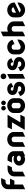

<svg xmlns="http://www.w3.org/2000/svg" viewBox="2580 -3374 804 6003"><g transform="rotate(-90 2981.5 -372.0)"><path d="M73.2 9.8H68.4V-525.4Q68.4 -615.7 136.7 -676.8Q205.1 -737.3 300.3 -737.3H415V-732.4L352.1 -600.6H300.3Q262.7 -600.6 238.8 -580.6Q214.8 -560.5 214.8 -529.8V-460H396V-455.1L333 -323.2H214.8V-57.6Z M473.6 9.8H468.8V-330.6Q468.8 -418.9 537.1 -478Q606 -537.1 700.7 -537.1H815.4V-532.2L752.4 -400.4H700.7Q663.1 -400.4 639.2 -380.4Q615.2 -360.4 615.2 -329.6V-57.6Z M1092.8 -138.2Q1117.2 -155.3 1117.2 -183.6Q1117.2 -212.4 1091.8 -229.5Q1066.9 -246.6 1030.5 -246.6Q994.1 -246.6 969.5 -229.2Q944.8 -211.9 944.8 -183.3Q944.8 -154.8 969.7 -137.7Q994.6 -120.6 1031 -120.6Q1067.4 -120.6 1092.8 -138.2ZM1115.2 9.8H1110.4V-17.1Q1074.2 9.8 1011.7 9.8Q930.7 9.8 871.6 -36.6Q805.7 -88.4 805.7 -172.4Q805.7 -256.8 882.8 -310.5Q939.5 -350.1 1011.7 -350.1Q1068.8 -350.1 1110.4 -324.2Q1110.4 -361.3 1084 -383.8Q1064.9 -400.4 1024.9 -400.4H900.4V-405.3L963.4 -537.1H1024.9Q1124 -537.1 1189.9 -480.5Q1256.8 -422.9 1256.8 -332.5V-57.6Z M1398.4 9.8H1393.6V-340.3Q1393.6 -428.7 1461.9 -487.8Q1530.3 -546.9 1625.5 -546.9Q1722.2 -546.9 1789.6 -487.3Q1857.4 -427.2 1857.4 -339.8V-57.6L1715.8 9.8H1710.9V-338.9Q1710.9 -370.1 1686.3 -389.9Q1661.6 -409.7 1625.2 -409.7Q1588.9 -409.7 1564.5 -389.6Q1540 -369.6 1540 -339.4V-57.6Z M1925.8 0V-4.9L2159.2 -400.4H1941.4V-405.3L2004.4 -537.1H2391.6V-532.2L2158.2 -136.7H2391.6V-131.8L2328.6 0Z M2694.8 -663.1Q2694.8 -692.9 2715.8 -713.9Q2736.8 -735.8 2766.4 -735.8Q2795.9 -735.8 2816.7 -714.4Q2837.4 -692.9 2837.4 -663.3Q2837.4 -633.8 2816.7 -612.3Q2795.9 -590.8 2766.1 -590.8Q2736.3 -590.8 2715.6 -612.3Q2694.8 -633.8 2694.8 -663.1ZM2601.1 -590.8Q2571.3 -590.8 2550.5 -612.3Q2529.8 -633.8 2529.8 -663.1Q2529.8 -692.9 2550.3 -713.9Q2571.3 -735.8 2600.8 -735.8Q2630.4 -735.8 2651.4 -714.4Q2672.4 -692.9 2672.4 -663.3Q2672.4 -633.8 2651.4 -612.3Q2630.4 -590.8 2601.1 -590.8ZM2743.7 -146Q2767.6 -165 2767.6 -194.3V-342.8Q2767.1 -372.6 2742.7 -391.4Q2718.3 -410.2 2681.9 -410.2Q2645.5 -410.2 2620.6 -391.1Q2596.7 -372.1 2596.7 -342.8V-194.3Q2597.2 -164.6 2621.6 -145.8Q2646 -127 2682.4 -127Q2718.8 -127 2743.7 -146ZM2518.6 -49.8Q2450.2 -109.9 2450.2 -196.8V-340.3Q2450.2 -429.2 2518.6 -487.8Q2587.4 -546.9 2682.6 -546.9Q2778.3 -546.9 2845.7 -487.3Q2914.1 -427.2 2914.1 -340.3V-196.8Q2914.1 -108.9 2845.7 -49.3Q2777.3 9.8 2681.9 9.8Q2586.4 9.8 2518.6 -49.8Z M3200.7 9.8Q3103 9.8 3042 -44.9Q2995.6 -86.4 2982.4 -146.5L3109.9 -206.5H3114.7Q3114.7 -149.9 3147.5 -126Q3172.9 -107.4 3213.4 -107.4Q3248.5 -107.4 3270 -127Q3289.6 -144 3289.6 -167Q3289.6 -194.8 3260.3 -207Q3245.6 -213.4 3200.7 -217.8Q3128.9 -225.1 3074.7 -262.7Q3014.6 -304.2 3014.6 -382.8Q3014.6 -460.4 3069.6 -503.7Q3124.5 -546.9 3206.1 -546.9Q3285.2 -546.9 3336.9 -499.5Q3375.5 -464.4 3388.7 -417L3268.1 -359.4H3263.2Q3263.2 -395 3250 -414.1Q3234.4 -437 3200.2 -437Q3176.8 -437 3162.6 -425.8Q3148.4 -414.6 3148.4 -394Q3148.4 -365.7 3184.6 -356.4Q3203.1 -351.6 3223.1 -349.6Q3322.3 -339.4 3373.5 -293.9Q3425.3 -247.6 3425.3 -174.8Q3425.3 -93.3 3360.4 -42Q3294.9 9.8 3200.7 9.8Z M3527.8 9.8H3522.9V-479.5L3664.6 -546.9H3669.4V-57.6ZM3596.2 -753.9Q3633.3 -753.9 3658.7 -728Q3684.1 -702.1 3684.1 -665.5Q3684.1 -629.4 3658.2 -602.5Q3632.8 -576.2 3596.2 -576.2Q3558.6 -576.2 3533.4 -602.5Q3508.3 -628.9 3508.3 -665Q3508.3 -702.1 3533.7 -727.5Q3559.6 -753.9 3596.2 -753.9Z M3975.6 9.8Q3877.9 9.8 3816.9 -44.9Q3770.5 -86.4 3757.3 -146.5L3884.8 -206.5H3889.6Q3889.6 -149.9 3922.4 -126Q3947.8 -107.4 3988.3 -107.4Q4023.4 -107.4 4044.9 -127Q4064.5 -144 4064.5 -167Q4064.5 -194.8 4035.2 -207Q4020.5 -213.4 3975.6 -217.8Q3903.8 -225.1 3849.6 -262.7Q3789.6 -304.2 3789.6 -382.8Q3789.6 -460.4 3844.5 -503.7Q3899.4 -546.9 3981 -546.9Q4060.1 -546.9 4111.8 -499.5Q4150.4 -464.4 4163.6 -417L4043 -359.4H4038.1Q4038.1 -395 4024.9 -414.1Q4009.3 -437 3975.1 -437Q3951.7 -437 3937.5 -425.8Q3923.3 -414.6 3923.3 -394Q3923.3 -365.7 3959.5 -356.4Q3978 -351.6 3998 -349.6Q4097.2 -339.4 4148.4 -293.9Q4200.2 -247.6 4200.2 -174.8Q4200.2 -93.3 4135.3 -42Q4069.8 9.8 3975.6 9.8Z M4351.6 -49.8Q4283.2 -109.9 4283.2 -196.8V-340.3Q4283.2 -428.7 4351.6 -487.8Q4419.9 -546.9 4514.9 -546.9Q4609.9 -546.9 4678.2 -484.9Q4726.1 -441.4 4740.7 -383.3L4605.5 -318.8H4600.6Q4600.6 -367.7 4575.9 -388.7Q4551.3 -409.7 4514.6 -409.7Q4477.1 -409.7 4453.6 -391.1Q4429.7 -372.1 4429.7 -342.8V-194.3Q4429.7 -164.6 4454.6 -145.5Q4479.5 -127 4515.1 -127Q4552.2 -127 4579.6 -149.9L4742.2 -227.1H4747.1V-200.2Q4747.1 -110.4 4678.7 -50.3Q4610.4 9.8 4515.1 9.8Q4419.9 9.8 4351.6 -49.8Z M4854.5 9.8H4849.6V-679.7L4991.2 -747.1H4996.1V-523.4Q5033.7 -546.9 5081.5 -546.9Q5178.2 -546.9 5245.6 -487.3Q5313.5 -427.7 5313.5 -339.8V-57.6L5171.9 9.8H5167V-338.9Q5167 -370.1 5142.3 -389.9Q5117.7 -409.7 5081.3 -409.7Q5044.9 -409.7 5020.5 -389.6Q4996.1 -369.6 4996.1 -339.4V-57.6Z M5508.8 -49.8Q5440.4 -109.9 5440.4 -196.8V-340.3Q5440.4 -428.7 5508.8 -487.8Q5577.1 -546.9 5672.1 -546.9Q5767.1 -546.9 5835.4 -484.9Q5903.8 -422.9 5903.8 -337.9V-313L5593.8 -166Q5600.1 -154.3 5611.8 -145.5Q5636.7 -127 5672.4 -127Q5709.5 -127 5736.8 -149.9L5899.4 -227.1H5904.3V-200.2Q5904.3 -110.4 5835.9 -50.3Q5767.6 9.8 5672.4 9.8Q5577.1 9.8 5508.8 -49.8ZM5586.9 -272.5 5756.8 -353.5Q5752.9 -376 5733.4 -391.1Q5709 -409.7 5671.9 -409.7Q5633.8 -409.7 5610.8 -391.1Q5586.9 -372.1 5586.9 -342.8Z"/></g></svg>

Font: Nova Round
Style: Bold
Weight: 700
Designer: Wojciech Kalinowski "wmk69" (wmk69@o2.pl)
Foundry: Wojciech Kalinowski "wmk69" (wmk69@o2.pl)
Version: Version 3.1.0; 2021-05-23